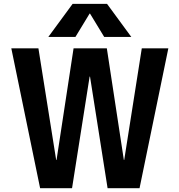

<svg xmlns="http://www.w3.org/2000/svg" viewBox="-20 -983 937 1003"><path d="M450.2 -583H448.2L356.4 0H189.5L39.1 -730.5H180.7L273.4 -147.5H275.4L364.3 -730.5H538.1L627 -147.5H628.9L720.7 -730.5H859.4L709 0H542ZM448.2 -912.1 374 -790H232.4L359.4 -962.9H539.1L666 -790H524.4L450.2 -912.1Z"/></svg>

Font: Mgen+ 1c bold
Style: Bold
Weight: 700
Designer: [Source Han Sans]
Ryoko NISHIZUKA  (kana & ideographs); Paul D. Hunt (Latin, Greek & Cyrillic); Wenlong ZHANG  (bopomofo
Version: Version 1.059.20150602